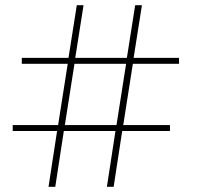

<svg xmlns="http://www.w3.org/2000/svg" viewBox="-20 -720 760 740"><path d="M167 0 200 -215H29V-238H204L241 -474H64V-497H244L276 -700H302L270 -497H469L501 -700H527L495 -497H670V-474H492L455 -238H635V-215H451L418 0H392L425 -215H226L193 0ZM230 -238H429L466 -474H267Z"/></svg>

Font: MuseoModerno Thin Thin
Style: Regular
Weight: 250
Version: Version 1.003